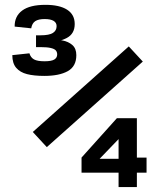

<svg xmlns="http://www.w3.org/2000/svg" viewBox="-20 -754 660 774"><path d="M281.2 -657.2Q281.2 -618 249.5 -601.1Q217.7 -584.2 173.8 -583.8V-595.6Q207.6 -595.3 231.7 -590.9Q255.8 -586.4 271.8 -572.4Q287.7 -558.4 287.7 -531.7Q287.7 -486.5 253.3 -467.2Q218.9 -448 158.7 -448Q116.8 -448 88.9 -455.2Q61 -462.3 45.3 -480.6Q29.7 -498.8 29.6 -531.7L98.6 -539.1Q103.5 -522.1 117.1 -514.5Q130.8 -507 159.5 -507Q187.8 -507 199.2 -514.2Q210.5 -521.3 210.5 -534.5Q210.5 -544.4 204.9 -550.8Q199.2 -557.2 184.4 -560.6Q169.6 -564.1 142.7 -564.1H125.2V-611.7H143.8Q178.2 -611.7 193.2 -621.2Q208.2 -630.7 208.2 -648.7Q208.2 -662.6 196 -669.9Q183.8 -677.2 159.7 -677.2Q135.2 -677.2 122.2 -668.8Q109.2 -660.2 105.8 -639.8L39.1 -646.8Q38.4 -688.6 69.5 -711.5Q100.5 -734.5 163.2 -734.5Q219.9 -734.5 250.6 -714.9Q281.2 -695.2 281.2 -657.2ZM555.7 -505.8 168.7 -160.9 112.2 -222 499.2 -566.9ZM458 0V-211.9L471.6 -207.4L370 -101.8L356.8 -113.8H482.6L507.2 -118.8H570.8V-58H308.7V-118.8L451.2 -277.5H531.8V0Z"/></svg>

Font: Monaspace Neon Var
Style: Regular
Weight: 400
Designer: Riley Cran and the Lettermatic Team
Version: Version 1.000 (Monaspace Neon Var)